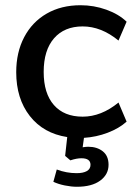

<svg xmlns="http://www.w3.org/2000/svg" viewBox="-20 -520 523 734"><path d="M301 7 296 43Q310 41 317 41Q351 41 373 58.5Q395 76 395 110Q395 147 363 170.5Q331 194 274 194Q253 194 228 189Q203 184 184 175L197 128Q234 142 273 142Q298 142 312 134Q326 126 326 110Q326 85 291 85Q273 85 249 93L229 76L237 4Q146 -10 94 -76.5Q42 -143 42 -244Q42 -320 72.5 -378Q103 -436 158.5 -468Q214 -500 288 -500Q339 -500 386.5 -483Q434 -466 464 -437L433 -365Q367 -419 296 -419Q226 -419 186.5 -373.5Q147 -328 147 -245Q147 -163 186 -118.5Q225 -74 296 -74Q367 -74 433 -128L464 -55Q435 -29 391.5 -12.5Q348 4 301 7Z"/></svg>

Font: wassup Sans
Style: Medium
Weight: 600
Version: Version 2.001